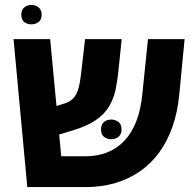

<svg xmlns="http://www.w3.org/2000/svg" viewBox="-20 -761 796 781"><path d="M91 0 35.1 -601.8H184.1L229.1 -125.3H327.6Q376.6 -125.3 416.6 -141.3Q456.7 -157.3 486.3 -188.8Q515.9 -220.3 534.5 -267.9Q553 -315.5 559 -378.6L582 -601.8H731L709 -374.7Q702.1 -304.2 681.7 -245.9Q661.4 -187.6 628.1 -141.6Q594.7 -95.5 549.8 -64.4Q505 -33.2 449.4 -16.6Q393.8 0 327.6 0ZM149 -192.2 138.1 -307.6 243.7 -340.5Q265.8 -347.5 278.9 -362Q292 -376.6 299 -401.1Q306.1 -425.6 310 -462.6L326 -601.8H475L462.1 -476.7Q458.1 -433.7 450.1 -396.2Q442.1 -358.8 423.6 -327.8Q405.2 -296.9 369.7 -272.4Q334.3 -248 274.4 -230ZM390.8 -234.7Q390.8 -254.7 402.7 -264.7Q414.7 -274.7 432.6 -274.7Q449.6 -274.7 462.1 -264.7Q474.5 -254.7 474.5 -234.7Q474.5 -214.7 462.1 -204.7Q449.6 -194.7 432.6 -194.7Q414.7 -194.7 402.7 -204.7Q390.8 -214.7 390.8 -234.7ZM107.6 -662Q90.6 -662 78.7 -671.3Q66.7 -680.6 66.7 -701.3Q66.7 -720.9 78.7 -730.9Q90.6 -740.9 107.6 -740.9Q124.6 -740.9 137 -730.9Q149.4 -720.9 149.4 -701Q149.4 -681 137 -671.5Q124.6 -662 107.6 -662Z"/></svg>

Font: Noto Sans Hebrew
Style: Regular
Weight: 400
Designer: Monotype Design Team
Foundry: Monotype Imaging Inc.
Version: Version 2.003;January 10, 2023;FontCreator 14.0.0.2877 64-bi